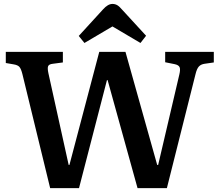

<svg xmlns="http://www.w3.org/2000/svg" viewBox="-20 -967 1126 987"><path d="M414.1 -746.1 384.8 -782.2 509.8 -918.9Q534.7 -946.8 558.1 -946.8Q571.8 -946.8 583 -940.2Q594.2 -933.6 609.9 -915L731 -783.2L702.1 -746.1L558.1 -831.1ZM237.8 0 95.2 -585.9Q88.4 -613.3 79.8 -623Q71.3 -632.8 49.8 -636.2L9.8 -643.1V-700.2H303.2V-646L252 -639.2Q231.9 -637.2 227.5 -627Q223.1 -616.7 229 -589.8L333 -119.1H336.9L490.2 -700.2H625L788.1 -119.1H793L901.9 -584Q908.2 -610.4 903.3 -621.6Q898.4 -632.8 877.9 -637.2L829.1 -647V-700.2H1079.1V-646L1032.2 -639.2Q1013.2 -636.7 1002.4 -625.2Q991.7 -613.8 984.9 -585L837.9 0H687L533.2 -555.2H529.8L386.2 0Z"/></svg>

Font: Literata Book SemiBold
Style: Regular
Weight: 600
Designer: Latin by Veronika Burian and Jose Scaglione. Greek by Irene Vlachou. Cyrillic by Vera Evstafieva
Foundry: TypeTogether
Version: Version 2.003;PS 002.003;hotconv 1.0.88;makeotf.lib2.5.64775